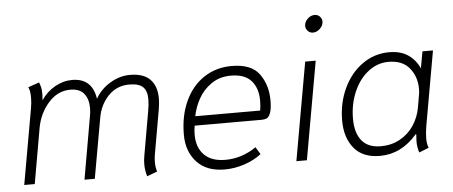

<svg xmlns="http://www.w3.org/2000/svg" viewBox="-49 -823 2230 946"><g transform="rotate(-5 1066.0 -350.0)"><path d="M634 -50Q634 -71 638 -92L676 -309Q682 -342 682 -368Q682 -409 662 -428.5Q642 -448 594 -448Q532 -448 490.5 -404.5Q449 -361 438 -298L385 0H334L388 -309Q392 -328 392 -350Q392 -395 370 -421.5Q348 -448 303 -448Q240 -448 194.5 -396.5Q149 -345 136 -274L88 0H36L102 -373Q107 -399 107 -427Q107 -460 98 -478L153 -497Q154 -494 159 -479Q164 -464 164 -437Q164 -430 162 -408Q189 -448 230 -471.5Q271 -495 316 -495Q366 -495 394.5 -468.5Q423 -442 430 -392Q456 -438 503.5 -466.5Q551 -495 602 -495Q669 -495 701.5 -461.5Q734 -428 734 -367Q734 -346 729 -314L690 -92Q687 -74 687 -56Q687 -30 694 -9L643 10Q634 -21 634 -50Z M841 -178Q841 -271 874 -343Q907 -415 967 -455Q1027 -495 1105 -495Q1202 -495 1241.5 -440.5Q1281 -386 1281 -310Q1281 -268 1273 -247.5Q1265 -227 1254.5 -222.5Q1244 -218 1229 -218H898Q894 -197 894 -173Q894 -110 930 -73.5Q966 -37 1035 -37Q1076 -37 1115.5 -50Q1155 -63 1187 -86L1209 -50Q1173 -22 1124.5 -6Q1076 10 1027 10Q938 10 889.5 -42.5Q841 -95 841 -178ZM1226 -264Q1230 -287 1230 -313Q1230 -375 1197.5 -411.5Q1165 -448 1097 -448Q1041 -448 1000 -419.5Q959 -391 936 -349Q913 -307 905 -264Z M1483 -660Q1483 -679 1499 -694.5Q1515 -710 1534 -710Q1549 -710 1559.5 -699.5Q1570 -689 1570 -674Q1570 -655 1554 -639.5Q1538 -624 1519 -624Q1504 -624 1493.5 -635Q1483 -646 1483 -660ZM1468 -485H1520L1434 0H1382Z M1624 -179Q1624 -266 1658 -338.5Q1692 -411 1751.5 -453Q1811 -495 1884 -495Q1940 -495 1977 -470Q2014 -445 2033 -402L2048 -485H2100L2035 -118Q2029 -82 2029 -57Q2029 -27 2037 -9L1989 10Q1980 -15 1980 -46Q1980 -54 1982 -80L1979 -81Q1901 10 1795 10Q1710 10 1667 -42.5Q1624 -95 1624 -179ZM2002 -213 2012 -271Q2015 -286 2015 -302Q2015 -362 1980.5 -405Q1946 -448 1876 -448Q1822 -448 1776.5 -413Q1731 -378 1704.5 -317Q1678 -256 1678 -183Q1678 -114 1709 -75.5Q1740 -37 1804 -37Q1856 -37 1898.5 -60.5Q1941 -84 1967.5 -124.5Q1994 -165 2002 -213Z"/></g></svg>

Font: Niramit ExtraLight
Style: Italic
Weight: 200
Italic angle: -10°
Designer: Katatrad Aksorn Co.,Ltd.
Foundry: Cadson Demak Co.,Ltd.
Version: Version 1.000; ttfautohint (v1.6)